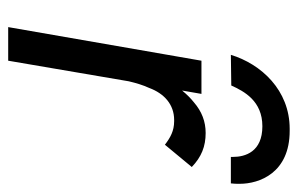

<svg xmlns="http://www.w3.org/2000/svg" viewBox="-146 -564 710 457"><g transform="rotate(90 208.5 -335.0)"><path d="M110 -530 183 -531C197 -562 220 -605 280 -605C341 -605 353 -564 353 -535C353 -533 353 -532 353 -530H416C417 -537 417 -544 417 -551C417 -598 391 -670 291 -670C289 -670 288 -670 286 -670C194 -670 132 -602 110 -530ZM203 -460H124L44 0H124L173 -287C177 -304 182 -321 189 -336C202 -371 228 -395 265 -395C266 -395 267 -395 268 -395C291 -395 307 -386 324 -373L377 -437C353 -460 328 -470 296 -470C269 -470 245 -461 223 -442C213 -434 204 -425 195 -414Z"/></g></svg>

Font: Jost
Style: Italic
Weight: 400
Italic angle: -5°
Version: Version 3.710